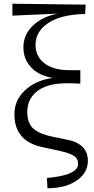

<svg xmlns="http://www.w3.org/2000/svg" viewBox="-20 -802 500 1021"><path d="M232.4 199.2 229.5 144.5Q395.5 129.9 395.5 69.3Q395.5 44.9 378.9 31.2Q358.4 14.6 304.7 2L206.1 -19.5Q56.6 -50.8 56.6 -194.3Q56.6 -268.6 112.3 -321.3Q168 -374 259.8 -387.7Q181.6 -401.4 141.6 -448.2Q104.5 -490.2 104.5 -550.8Q104.5 -620.1 159.2 -669.9Q209 -714.8 287.1 -729.5L45.9 -718.8V-782.2L435.5 -777.3L432.6 -727.5Q302.7 -725.6 232.4 -676.8Q168.9 -632.8 168.9 -563.5Q168.9 -506.8 210 -470.7Q257.8 -428.7 349.6 -428.7H407.2V-357.4Q366.2 -359.4 337.9 -359.4Q225.6 -359.4 170.9 -311.5Q125 -271.5 125 -206.1Q125 -152.3 152.3 -123Q183.6 -90.8 258.8 -75.2L331.1 -60.5Q447.3 -39.1 447.3 52.7Q447.3 113.3 394.5 153.3Q335.9 198.2 232.4 199.2Z"/></svg>

Font: Bpmf GenRyu Min R
Style: R
Weight: 400
Foundry: But Ko
Version: Version 1.320